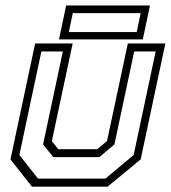

<svg xmlns="http://www.w3.org/2000/svg" viewBox="-20 -704 644 724"><path d="M100.5 0 19.5 -103 112.5 -540H254L175.5 -172L199.5 -141.5H346.5L383.5 -172L462 -540H603.5L510.5 -103L385.5 0ZM123.5 -30.5H377.5L484 -119.5L567 -510H486L411.5 -159.5L354.5 -111.5H181L142.5 -159.5L217 -510H136L53 -119.5ZM202.5 -555.5 229.5 -683.5H545.5L518.5 -555.5ZM239.5 -583H495.5L510.5 -654.5H254.5Z"/></svg>

Font: Tourney Light
Style: Italic
Weight: 300
Italic angle: -12°
Version: Version 1.015